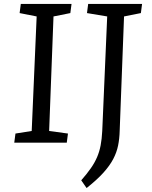

<svg xmlns="http://www.w3.org/2000/svg" viewBox="-20 -720 766 969"><path d="M165 -637 79 -654 85 -700H341L335 -654L250 -637L228 -59L323 -46L317 0H52L58 -46L140 -59ZM521 -637 419 -654 425 -700H697L691 -654L606 -637L584 -59Q583 -20 576 14.5Q569 49 551.5 82.5Q534 116 501.5 152Q469 188 417 229L390 190Q419 157 438.5 129Q458 101 470 73Q482 45 488 13Q494 -19 496 -59Z"/></svg>

Font: Literata
Style: Italic
Weight: 400
Italic angle: -2°
Designer: Latin by Veronika Burian and Jose Scaglione. Greek by Irene Vlachou. Cyrillic by Vera Evstafieva
Foundry: TypeTogether
Version: Version 3.103;gftools[0.9.29]